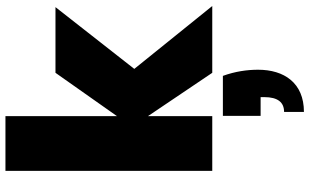

<svg xmlns="http://www.w3.org/2000/svg" viewBox="-230 -550 1108 687"><g transform="rotate(-90 323.5 -206.0)"><path d="M646 0 421 -279 642 -561H407L252 -341V-740H56V0H252V-230L407 0ZM253 173H320V186C320 235 301 257 267 257V328C371 328 418 257 418 164C418 125 412 82 396 38H253Z"/></g></svg>

Font: Poppins STUK1
Style: Regular
Weight: 400
Designer: Jonny Pinhorn (original), Sammy Jo Hughes (modified version)
Foundry: Type Mafia
Version: Version 1.002;hotconv 1.0.109;makeotfexe 2.5.65596